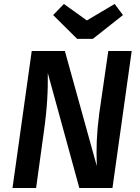

<svg xmlns="http://www.w3.org/2000/svg" viewBox="-20 -948 704 968"><path d="M558 -928 418 -845 302 -928 248 -872 369 -752H448L600 -872ZM644 -691H526L480 -373C467 -271 465 -205 468 -111L307 -691H140L43 0H162L200 -276C219 -408 222 -495 221 -580L380 0H547Z"/></svg>

Font: Fira Sans Medium
Style: Italic
Weight: 500
Italic angle: -8°
Designer: bBox Type GmbH & Carrois Corporate GbR & Edenspiekermann AG
Foundry: bBox Type GmbH & Carrois Corporate GbR & Edenspiekermann AG
Version: Version 4.301;PS 004.301;hotconv 1.0.88;makeotf.lib2.5.64775